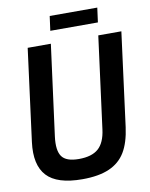

<svg xmlns="http://www.w3.org/2000/svg" viewBox="-101 -1010 856 1096"><g transform="rotate(-10 327.5 -462.0)"><path d="M252.9 -853 264.2 -937H540L528.8 -853ZM287.1 13.2Q140.6 13.2 81.5 -51Q22.5 -115.2 39.1 -245.1L108.9 -779.8H243.2L173.8 -253.9Q163.6 -174.8 188.5 -139.4Q213.4 -104 287.1 -104Q362.3 -104 400.4 -137.7Q438.5 -171.4 448.2 -247.1L518.1 -779.8H651.9L581.1 -236.8Q569.3 -148.4 536.6 -94.2Q503.9 -40 442.9 -13.4Q381.8 13.2 287.1 13.2Z"/></g></svg>

Font: Cooper Hewitt
Style: Semibold Italic
Weight: 710
Designer: Village Type and Design LLC
Foundry: Cooper Hewitt Smithsonian Design Museum
Version: 1.000